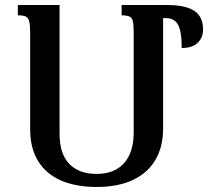

<svg xmlns="http://www.w3.org/2000/svg" viewBox="-20 -734 828 764"><path d="M464 -714H629V-222Q629 -150 598.5 -98Q568 -46 509 -18Q450 10 365 10Q283 10 223.5 -15.5Q164 -41 132 -92.5Q100 -144 100 -220V-602Q100 -633 96.5 -648Q93 -663 83 -668Q73 -673 51 -673V-714H217V-202Q217 -122 255.5 -82Q294 -42 364 -42Q413 -42 446 -62Q479 -82 495.5 -119Q512 -156 512 -205V-602Q512 -633 509 -648Q506 -663 495.5 -668Q485 -673 464 -673ZM640 -662H591V-714H645Q718 -714 753 -691Q788 -668 788 -617Q788 -584 766.5 -563.5Q745 -543 703 -543Q703 -586 697 -612Q691 -638 677 -650Q663 -662 640 -662Z"/></svg>

Font: Noto Serif Armenian Medium
Style: Regular
Weight: 500
Version: Version 2.007